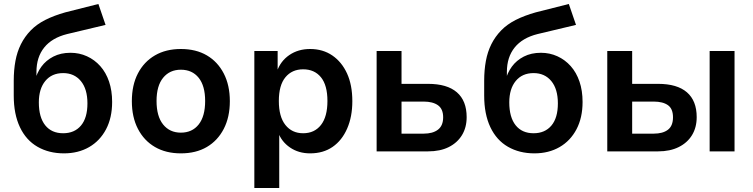

<svg xmlns="http://www.w3.org/2000/svg" viewBox="-20 -760 3782 964"><path d="M301 10Q226 10 168.5 -23Q111 -56 80 -121.5Q49 -187 49 -280V-355Q49 -408 57.5 -454Q66 -500 85 -538Q104 -576 134 -607Q164 -638 207.5 -660Q251 -682 308 -698L474 -740L510 -635L317 -589Q241 -570 202 -521.5Q163 -473 163 -399V-354H155Q165 -394 188 -425.5Q211 -457 248 -476Q285 -495 334 -495Q378 -495 416.5 -477.5Q455 -460 483.5 -428Q512 -396 527.5 -350.5Q543 -305 543 -248Q543 -169 512.5 -111Q482 -53 427.5 -21.5Q373 10 301 10ZM297 -91Q354 -91 386.5 -129.5Q419 -168 419 -241Q419 -313 386 -353Q353 -393 297 -393Q240 -393 207.5 -353.5Q175 -314 175 -246Q175 -171 207 -131Q239 -91 297 -91Z M888 10Q813 10 758 -22Q703 -54 672.5 -113Q642 -172 642 -252Q642 -333 672.5 -391.5Q703 -450 758 -482Q813 -514 888 -514Q964 -514 1018.5 -482Q1073 -450 1103.5 -391Q1134 -332 1134 -252Q1134 -172 1103.5 -113Q1073 -54 1018.5 -22Q964 10 888 10ZM888 -94Q945 -94 977.5 -135Q1010 -176 1010 -253Q1010 -329 977.5 -369.5Q945 -410 888 -410Q832 -410 799 -369.5Q766 -329 766 -253Q766 -176 799 -135Q832 -94 888 -94Z M1257 184V-504H1374V-400H1370Q1388 -453 1432.5 -483.5Q1477 -514 1537 -514Q1601 -514 1648.5 -481.5Q1696 -449 1722.5 -391Q1749 -333 1749 -252Q1749 -174 1723 -114.5Q1697 -55 1650 -22.5Q1603 10 1537 10Q1479 10 1436 -19.5Q1393 -49 1376 -97H1382V184ZM1502 -91Q1559 -91 1591.5 -132.5Q1624 -174 1624 -253Q1624 -332 1591.5 -372Q1559 -412 1502 -412Q1446 -412 1413 -372Q1380 -332 1380 -253Q1380 -174 1413 -132.5Q1446 -91 1502 -91Z M1871 0V-504H1996V-339H2129Q2225 -339 2274 -296.5Q2323 -254 2323 -172Q2323 -120 2299.5 -81.5Q2276 -43 2233 -21.5Q2190 0 2129 0ZM1996 -89H2107Q2153 -89 2179 -109Q2205 -129 2205 -171Q2205 -213 2179 -231.5Q2153 -250 2107 -250H1996Z M2663 10Q2588 10 2530.5 -23Q2473 -56 2442 -121.5Q2411 -187 2411 -280V-355Q2411 -408 2419.5 -454Q2428 -500 2447 -538Q2466 -576 2496 -607Q2526 -638 2569.5 -660Q2613 -682 2670 -698L2836 -740L2872 -635L2679 -589Q2603 -570 2564 -521.5Q2525 -473 2525 -399V-354H2517Q2527 -394 2550 -425.5Q2573 -457 2610 -476Q2647 -495 2696 -495Q2740 -495 2778.5 -477.5Q2817 -460 2845.5 -428Q2874 -396 2889.5 -350.5Q2905 -305 2905 -248Q2905 -169 2874.5 -111Q2844 -53 2789.5 -21.5Q2735 10 2663 10ZM2659 -91Q2716 -91 2748.5 -129.5Q2781 -168 2781 -241Q2781 -313 2748 -353Q2715 -393 2659 -393Q2602 -393 2569.5 -353.5Q2537 -314 2537 -246Q2537 -171 2569 -131Q2601 -91 2659 -91Z M3029 0V-504H3154V-339H3284Q3380 -339 3429 -296.5Q3478 -254 3478 -172Q3478 -120 3454.5 -81.5Q3431 -43 3387.5 -21.5Q3344 0 3284 0ZM3154 -89H3262Q3308 -89 3333.5 -108.5Q3359 -128 3359 -171Q3359 -214 3333.5 -232Q3308 -250 3262 -250H3154ZM3543 0V-504H3668V0Z"/></svg>

Font: Nunitoga
Style: Bold
Weight: 700
Designer: Vernon Adams
Foundry: Vernon Adams
Version: Version 1.0